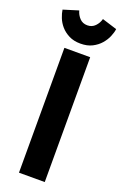

<svg xmlns="http://www.w3.org/2000/svg" viewBox="-181 -945 635 994"><g transform="rotate(20 136.5 -448.0)"><path d="M66.2 0H208.2V-687.8H66.2ZM136 -736.6Q173.6 -736.6 200.5 -750.4Q227.4 -764.2 245.2 -784.7Q263 -805.2 272.7 -828.2Q282.4 -851.2 284.8 -870.4L202.8 -896Q196.6 -872.6 179.7 -855.2Q162.8 -837.8 137.4 -837.8Q111.2 -837.8 94.8 -855.2Q78.4 -872.6 72.2 -896L-10.6 -870.4Q-8 -851.2 1.2 -827.8Q10.4 -804.4 27.8 -784.3Q45.2 -764.2 72.1 -750.4Q99 -736.6 136 -736.6Z"/></g></svg>

Font: Secuela Light
Style: Regular
Weight: 300
Designer: Fernando Haro
Foundry: deFharo
Version: Version 1.708